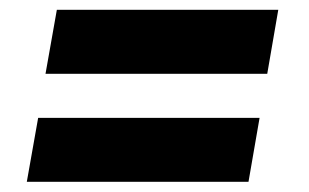

<svg xmlns="http://www.w3.org/2000/svg" viewBox="-20 -499 613 381"><path d="M510.3 -352.5H70.3L92.8 -479.5H532.2ZM473.1 -138.2H33.2L55.7 -265.1H495.1Z"/></svg>

Font: TypoPRO Roboto
Style: Italic
Weight: 900
Italic angle: -12°
Designer: Google
Version: Version 2.136; 2016